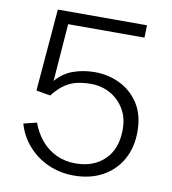

<svg xmlns="http://www.w3.org/2000/svg" viewBox="-82 -795 785 877"><g transform="rotate(10 310.5 -356.0)"><path d="M115.5 -723H529L527.5 -665.5H173.5L153 -398.5Q186.5 -438 233 -454.5Q279.5 -471 333 -471Q394.5 -471 448.8 -444.8Q503 -418.5 536.8 -366.5Q570.5 -314.5 570.5 -237Q570.5 -162.5 539 -106.8Q507.5 -51 450.8 -20Q394 11 318 11Q254 11 199.2 -13.5Q144.5 -38 105.8 -81.8Q67 -125.5 50.5 -183L111.5 -198Q128 -152.5 157 -118Q186 -83.5 226.2 -64.2Q266.5 -45 316.5 -45Q400.5 -45 451.5 -95.2Q502.5 -145.5 502.5 -235Q502.5 -290.5 477.8 -330.8Q453 -371 412.8 -393Q372.5 -415 325 -415Q291.5 -415 262.5 -409Q233.5 -403 206 -385.2Q178.5 -367.5 149.5 -331Q148 -330.5 147.5 -330.5Q147 -330.5 145 -331L83.5 -342Z"/></g></svg>

Font: Public Sans ExtraLight
Style: Regular
Weight: 250
Designer: The Public Sans Project Authors: Dan O. Williams and USWDS (Libre Franklin designed by Pablo Impallari and Rodrigo Fuenz
Version: Version 1.007